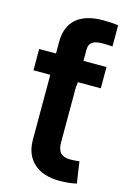

<svg xmlns="http://www.w3.org/2000/svg" viewBox="-114 -789 574 850"><g transform="rotate(15 173.0 -363.5)"><path d="M86.4 -535.6H210V-161.1Q210 -128.4 224.1 -113.5Q238.3 -98.6 269.5 -98.6Q279.3 -98.6 290.3 -99.6Q301.3 -100.6 310.1 -101.6L324.7 -3.4Q307.1 1 286.9 2.9Q266.6 4.9 246.6 4.9Q170.9 4.9 128.7 -33.4Q86.4 -71.8 86.4 -140.1ZM317.9 -535.6V-438H9.3V-535.6ZM86.4 -421.9V-587.9Q86.4 -659.2 128.4 -695.6Q170.4 -731.9 252 -731.9Q272.5 -731.9 289.8 -730.7Q307.1 -729.5 319.8 -727.5V-630.4Q310.5 -631.3 298.3 -631.8Q286.1 -632.3 275.9 -632.3Q242.2 -632.3 227.3 -621.6Q212.4 -610.8 212.4 -586.4V-421.9Z"/></g></svg>

Font: Inter 20pt SemiBold
Style: Regular
Weight: 600
Version: Version 4.001;git-66647c0bb